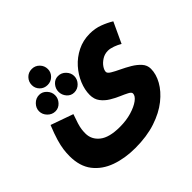

<svg xmlns="http://www.w3.org/2000/svg" viewBox="-202 -813 1248 1248"><g transform="rotate(-45 422.5 -189.0)"><path d="M24 -35Q24 -63 28 -93.5Q32 -124 44 -165Q56 -206 80 -265L235 -210Q221 -171 213.5 -146.5Q206 -122 203.5 -104Q201 -86 201 -66Q201 -10 247 26.5Q293 63 390 63Q449 63 497.5 48.5Q546 34 575 12.5Q604 -9 604 -31Q604 -43 583 -54Q562 -65 531.5 -78Q501 -91 470.5 -109.5Q440 -128 419 -155.5Q398 -183 398 -223Q398 -270 418.5 -319.5Q439 -369 476.5 -411Q514 -453 566 -479Q618 -505 680 -505Q728 -505 769.5 -489.5Q811 -474 845 -453L779 -311Q758 -324 731.5 -333.5Q705 -343 685 -343Q655 -343 630.5 -327.5Q606 -312 592 -291.5Q578 -271 578 -255Q578 -242 600.5 -228.5Q623 -215 656 -199.5Q689 -184 722 -164.5Q755 -145 777.5 -120Q800 -95 800 -62Q800 -13 771.5 38Q743 89 688 133Q633 177 551.5 204Q470 231 364 231Q269 231 192 203.5Q115 176 69.5 117.5Q24 59 24 -35ZM251 -462Q219 -462 198 -483.5Q177 -505 177 -534Q177 -565 198 -587Q219 -609 251 -609Q282 -609 303.5 -587Q325 -565 325 -534Q325 -505 303.5 -483.5Q282 -462 251 -462ZM166 -305Q135 -305 112.5 -328Q90 -351 90 -381Q90 -410 112.5 -433Q135 -456 166 -456Q195 -456 216.5 -433Q238 -410 238 -381Q238 -351 216.5 -328Q195 -305 166 -305ZM339 -305Q309 -305 289 -328Q269 -351 269 -381Q269 -410 289 -433Q309 -456 339 -456Q370 -456 392 -433Q414 -410 414 -381Q414 -351 392 -328Q370 -305 339 -305Z"/></g></svg>

Font: Noto Sans Arabic Blk
Style: Regular
Weight: 900
Designer: Monotype Design Team, Nadine Chahine, Nizar Qandah and Khaled Hosny
Foundry: Monotype Imaging Inc.
Version: Version 2.012; ttfautohint (v1.8.4.7-5d5b)